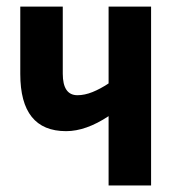

<svg xmlns="http://www.w3.org/2000/svg" viewBox="-20 -567 538 587"><path d="M171.9 -546.9V-341.8Q171.9 -275.9 216.8 -275.9Q238.8 -275.9 262.9 -285.6Q287.1 -295.4 312 -312V-546.9H441.9V0H312V-211.9Q242.7 -166 182.1 -166Q42 -166 42 -340.8V-546.9Z"/></svg>

Font: Open Sans Condensed
Style: Bold
Weight: 700
Width: 3
Designer: Monotype Design Team
Foundry: Monotype Imaging Inc.
Version: Version 3.003; ttfautohint (v1.8.4)